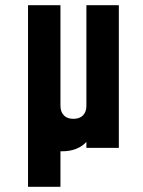

<svg xmlns="http://www.w3.org/2000/svg" viewBox="-20 -570 553 740"><path d="M313 -550H438V0H313V-23Q279 13 220 13H213V150H88V-550H213V-162Q213 -139 226 -125.5Q239 -112 263 -112Q287 -112 300 -125.5Q313 -139 313 -162Z"/></svg>

Font: Mohave Bold
Style: Regular
Weight: 700
Designer: Gumpita Rahayu
Foundry: Tokotype
Version: Version 2.002;PS 002.002;hotconv 1.0.88;makeotf.lib2.5.64775